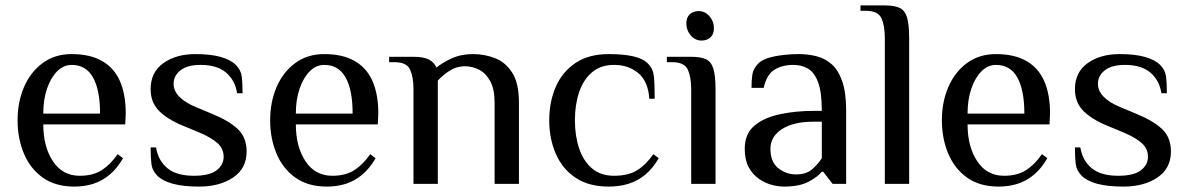

<svg xmlns="http://www.w3.org/2000/svg" viewBox="-20 -680 4392 710"><path d="M255 10Q185 10 138.5 -23Q92 -56 68.5 -112Q45 -168 45 -235Q45 -303 69 -358.5Q93 -414 138 -447Q183 -480 245 -480Q313 -480 357.5 -454.5Q402 -429 423.5 -380Q445 -331 445 -260L443 -220H140Q140 -138 175.5 -84Q211 -30 275 -30Q324 -30 356.5 -51Q389 -72 415 -110L435 -95Q413 -57 385.5 -34Q358 -11 325.5 -0.5Q293 10 255 10ZM140 -260H350Q350 -347 324 -393.5Q298 -440 245 -440Q215 -440 191.5 -416.5Q168 -393 154 -352.5Q140 -312 140 -260Z M717 10Q657 10 619 -0.5Q581 -11 562 -30Q543 -49 540 -73Q537 -97 537 -135H557Q565 -86 599 -58Q633 -30 697 -30Q754 -30 780.5 -50Q807 -70 807 -100Q807 -130 784.5 -150.5Q762 -171 717 -190L657 -215Q600 -238 568.5 -269.5Q537 -301 537 -350Q537 -413 584 -446.5Q631 -480 702 -480Q759 -480 796 -469.5Q833 -459 852 -440Q871 -421 874 -397Q877 -373 877 -335H857Q849 -384 815.5 -412Q782 -440 722 -440Q673 -440 647.5 -420Q622 -400 622 -370Q622 -344 643 -322.5Q664 -301 702 -285L762 -260Q826 -234 859 -203Q892 -172 892 -120Q892 -57 842 -23.5Q792 10 717 10Z M1189 10Q1119 10 1072.5 -23Q1026 -56 1002.5 -112Q979 -168 979 -235Q979 -303 1003 -358.5Q1027 -414 1072 -447Q1117 -480 1179 -480Q1247 -480 1291.5 -454.5Q1336 -429 1357.5 -380Q1379 -331 1379 -260L1377 -220H1074Q1074 -138 1109.5 -84Q1145 -30 1209 -30Q1258 -30 1290.5 -51Q1323 -72 1349 -110L1369 -95Q1347 -57 1319.5 -34Q1292 -11 1259.5 -0.5Q1227 10 1189 10ZM1074 -260H1284Q1284 -347 1258 -393.5Q1232 -440 1179 -440Q1149 -440 1125.5 -416.5Q1102 -393 1088 -352.5Q1074 -312 1074 -260Z M1509 0V-350Q1509 -395 1496.5 -422.5Q1484 -450 1439 -450H1419V-470H1509Q1547 -470 1566.5 -459.5Q1586 -449 1594 -430Q1614 -447 1649 -463.5Q1684 -480 1729 -480Q1772 -480 1810.5 -465Q1849 -450 1874 -411.5Q1899 -373 1899 -300V0H1809V-300Q1809 -350 1793 -379.5Q1777 -409 1752 -422Q1727 -435 1699 -435Q1669 -435 1643.5 -419Q1618 -403 1599 -382V0Z M2231 10Q2157 10 2108 -23Q2059 -56 2035 -112Q2011 -168 2011 -235Q2011 -303 2035 -358.5Q2059 -414 2108 -447Q2157 -480 2231 -480Q2284 -480 2320.5 -472Q2357 -464 2376 -445Q2395 -426 2398 -398.5Q2401 -371 2401 -315H2381Q2377 -379 2340.5 -409.5Q2304 -440 2251 -440Q2201 -440 2169 -412.5Q2137 -385 2121.5 -339Q2106 -293 2106 -235Q2106 -178 2121.5 -131.5Q2137 -85 2169 -57.5Q2201 -30 2251 -30Q2304 -30 2337 -51Q2370 -72 2396 -110L2416 -95Q2394 -57 2366 -34Q2338 -11 2304.5 -0.5Q2271 10 2231 10Z M2536 0V-350Q2536 -395 2523.5 -422.5Q2511 -450 2466 -450H2446V-470H2536Q2571 -470 2590.5 -461Q2610 -452 2618 -426Q2626 -400 2626 -350V0ZM2574 -530Q2551 -530 2534.5 -549Q2518 -568 2518 -594Q2518 -615 2530.5 -627Q2543 -639 2564 -639Q2587 -639 2603.5 -620Q2620 -601 2620 -575Q2620 -554 2607.5 -542Q2595 -530 2574 -530Z M2879 10Q2858 10 2833.5 3.5Q2809 -3 2786 -19Q2763 -35 2748.5 -62Q2734 -89 2734 -130Q2734 -185 2769.5 -215Q2805 -245 2863.5 -257.5Q2922 -270 2989 -270H3019Q3019 -340 3005 -376.5Q2991 -413 2967.5 -426.5Q2944 -440 2914 -440Q2872 -440 2843.5 -422Q2815 -404 2804 -355H2759Q2759 -381 2762 -403.5Q2765 -426 2784 -445Q2803 -464 2846 -472Q2889 -480 2934 -480Q2968 -480 2999.5 -472Q3031 -464 3055.5 -442.5Q3080 -421 3094.5 -379.5Q3109 -338 3109 -270V0H3059L3024 -45H3019Q3004 -26 2970 -8Q2936 10 2879 10ZM2924 -35Q2961 -35 2982.5 -53.5Q3004 -72 3019 -95V-230H2989Q2914 -230 2871.5 -202.5Q2829 -175 2829 -130Q2829 -81 2858 -58Q2887 -35 2924 -35Z M3252 0V-540Q3252 -585 3239.5 -612.5Q3227 -640 3182 -640H3162V-660H3252Q3287 -660 3306.5 -651Q3326 -642 3334 -616Q3342 -590 3342 -540V0Z M3673 10Q3603 10 3556.5 -23Q3510 -56 3486.5 -112Q3463 -168 3463 -235Q3463 -303 3487 -358.5Q3511 -414 3556 -447Q3601 -480 3663 -480Q3731 -480 3775.5 -454.5Q3820 -429 3841.5 -380Q3863 -331 3863 -260L3861 -220H3558Q3558 -138 3593.5 -84Q3629 -30 3693 -30Q3742 -30 3774.5 -51Q3807 -72 3833 -110L3853 -95Q3831 -57 3803.5 -34Q3776 -11 3743.5 -0.5Q3711 10 3673 10ZM3558 -260H3768Q3768 -347 3742 -393.5Q3716 -440 3663 -440Q3633 -440 3609.5 -416.5Q3586 -393 3572 -352.5Q3558 -312 3558 -260Z M4135 10Q4075 10 4037 -0.5Q3999 -11 3980 -30Q3961 -49 3958 -73Q3955 -97 3955 -135H3975Q3983 -86 4017 -58Q4051 -30 4115 -30Q4172 -30 4198.5 -50Q4225 -70 4225 -100Q4225 -130 4202.5 -150.5Q4180 -171 4135 -190L4075 -215Q4018 -238 3986.5 -269.5Q3955 -301 3955 -350Q3955 -413 4002 -446.5Q4049 -480 4120 -480Q4177 -480 4214 -469.5Q4251 -459 4270 -440Q4289 -421 4292 -397Q4295 -373 4295 -335H4275Q4267 -384 4233.5 -412Q4200 -440 4140 -440Q4091 -440 4065.5 -420Q4040 -400 4040 -370Q4040 -344 4061 -322.5Q4082 -301 4120 -285L4180 -260Q4244 -234 4277 -203Q4310 -172 4310 -120Q4310 -57 4260 -23.5Q4210 10 4135 10Z"/></svg>

Font: El Messiri
Style: Regular
Weight: 400
Designer: Mohamed Gaber
Foundry: Kief Type Foundry
Version: Version 2.020